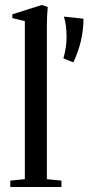

<svg xmlns="http://www.w3.org/2000/svg" viewBox="-20 -746 353 766"><path d="M21 0V-25.4L79.1 -31.2V-661.6L29.3 -673.8V-689L146.5 -726.1L170.4 -718.3Q167 -678.2 167 -642.1V-31.2L225.1 -25.4V0ZM232.9 -513.2Q245.6 -556.6 245.6 -597.7Q245.6 -646.5 234.9 -679.7L313 -671.4Q313 -582.5 272.5 -497.1Z"/></svg>

Font: Elstob 18pt Medium
Style: Regular
Weight: 500
Designer: Peter S. Baker
Version: Version 1.015